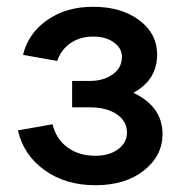

<svg xmlns="http://www.w3.org/2000/svg" viewBox="-20 -538 540 567"><path d="M245 -221H193V-299H245Q286 -299 313 -318.5Q340 -338 340 -370Q340 -396 316 -413Q292 -430 255 -430Q216 -430 188 -410.5Q160 -391 149 -358L48 -376Q63 -439 119 -478.5Q175 -518 255 -518Q338 -518 391 -478.5Q444 -439 444 -377Q444 -302 374 -264Q460 -223 460 -142Q460 -78 405 -34.5Q350 9 262 9Q173 9 111 -36Q49 -81 33 -153L135 -171Q146 -127 179.5 -102.5Q213 -78 262 -78Q303 -78 329 -97.5Q355 -117 355 -146Q355 -180 325 -200.5Q295 -221 245 -221Z"/></svg>

Font: LT Superior Semi-bold
Style: Regular
Weight: 600
Designer: Daniel Lyons
Foundry: LyonsType
Version: Version 1.0